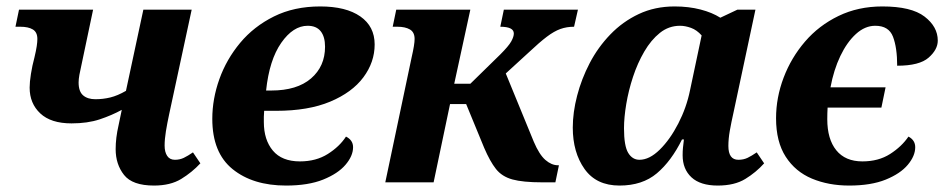

<svg xmlns="http://www.w3.org/2000/svg" viewBox="-20 -566 2931 596"><path d="M202 -183Q138 -183 105 -214Q72 -245 72 -294Q72 -311 76 -336.5Q80 -362 87 -388Q92 -409 94 -422.5Q96 -436 96 -445Q96 -466 82 -474.5Q68 -483 43 -483H28L39 -536H269L233 -365Q229 -348 226.5 -334Q224 -320 224 -310Q224 -282 238 -270Q252 -258 276 -258Q300 -258 322.5 -263.5Q345 -269 371 -284L425 -536H575L505 -211Q499 -183 495 -158.5Q491 -134 491 -114Q491 -94 499 -82Q507 -70 523 -70Q538 -70 550.5 -76Q563 -82 579 -93L602 -59Q576 -31 542.5 -10.5Q509 10 458 10Q391 10 365 -23Q339 -56 339 -103Q339 -138 348 -177L358 -225Q327 -208 289.5 -195.5Q252 -183 202 -183Z M868 10Q765 10 702 -41Q639 -92 639 -197Q639 -259 661 -320.5Q683 -382 725.5 -433Q768 -484 830.5 -515Q893 -546 974 -546Q1054 -546 1098.5 -515Q1143 -484 1143 -428Q1143 -373 1108 -326Q1073 -279 1005 -250.5Q937 -222 837 -222H800Q799 -212 799 -203.5Q799 -195 799 -187Q799 -132 827 -98.5Q855 -65 911 -65Q961 -65 997.5 -88Q1034 -111 1054 -142Q1076 -131 1076 -109Q1076 -82 1052.5 -54.5Q1029 -27 983 -8.5Q937 10 868 10ZM806 -285H822Q902 -285 945.5 -322.5Q989 -360 989 -421Q989 -452 975.5 -469Q962 -486 935 -486Q890 -486 853 -433Q816 -380 806 -285Z M1176 0 1258 -389Q1267 -428 1267 -445Q1267 -466 1252.5 -474.5Q1238 -483 1214 -483H1199L1210 -536H1440L1390 -306H1440L1533 -397Q1559 -423 1567 -437.5Q1575 -452 1575 -462Q1575 -483 1533 -483L1544 -536H1774L1762 -483Q1739 -483 1719.5 -476Q1700 -469 1677.5 -452Q1655 -435 1621 -403L1550 -338L1637 -126Q1654 -86 1673 -69.5Q1692 -53 1712 -53H1715L1704 0H1663Q1603 0 1570.5 -9Q1538 -18 1519.5 -41.5Q1501 -65 1483 -107L1427 -243H1377L1326 0Z M1903 10Q1831 10 1794.5 -41.5Q1758 -93 1758 -170Q1758 -217 1771.5 -269Q1785 -321 1810.5 -370Q1836 -419 1874.5 -459Q1913 -499 1963 -522.5Q2013 -546 2074 -546Q2118 -546 2154.5 -536.5Q2191 -527 2216 -511L2269 -536H2325L2257 -217Q2250 -186 2245.5 -160.5Q2241 -135 2241 -113Q2241 -70 2272 -70Q2288 -70 2300.5 -76Q2313 -82 2329 -93L2352 -59Q2327 -31 2293.5 -10.5Q2260 10 2208 10Q2154 10 2126.5 -15.5Q2099 -41 2099 -84Q2099 -97 2100 -107Q2101 -117 2103 -133H2097Q2064 -66 2019 -28Q1974 10 1903 10ZM1965 -70Q1996 -70 2028 -101.5Q2060 -133 2085.5 -182.5Q2111 -232 2122 -286L2158 -456Q2143 -473 2125 -479.5Q2107 -486 2091 -486Q2056 -486 2028.5 -464Q2001 -442 1980 -406Q1959 -370 1945 -327.5Q1931 -285 1924 -243Q1917 -201 1917 -168Q1917 -113 1930 -91.5Q1943 -70 1965 -70Z M2616 10Q2552 10 2500.5 -11.5Q2449 -33 2419 -79.5Q2389 -126 2389 -199Q2389 -263 2412.5 -325Q2436 -387 2479 -437Q2522 -487 2583 -516.5Q2644 -546 2719 -546Q2809 -546 2850 -514.5Q2891 -483 2891 -440Q2891 -412 2862.5 -387Q2834 -362 2765 -362Q2765 -418 2752 -452Q2739 -486 2697 -486Q2665 -486 2637 -460.5Q2609 -435 2588.5 -392Q2568 -349 2558 -295H2729L2716 -232H2549Q2548 -214 2548 -196Q2548 -134 2576 -99.5Q2604 -65 2657 -65Q2707 -65 2743 -88Q2779 -111 2800 -142Q2821 -131 2821 -109Q2821 -82 2798 -54.5Q2775 -27 2729.5 -8.5Q2684 10 2616 10Z"/></svg>

Font: Noto Serif
Style: Bold Italic
Weight: 700
Italic angle: -12°
Designer: Monotype Design Team
Foundry: Monotype Imaging Inc.
Version: Version 2.013